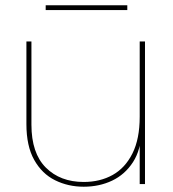

<svg xmlns="http://www.w3.org/2000/svg" viewBox="-20 -697 654 727"><path d="M529 -540V0H509V-540ZM99 -540V-225Q99 -117 153.5 -62.5Q208 -8 297 -8Q359 -8 406.5 -34.5Q454 -61 481.5 -116Q509 -171 509 -255L516 -202Q514 -130 483.5 -83Q453 -36 404.5 -13Q356 10 297 10Q238 10 188.5 -14.5Q139 -39 109.5 -91.5Q80 -144 80 -227V-540ZM153 -659V-677H462V-659Z"/></svg>

Font: Poppins Variable
Style: Regular
Weight: 100
Designer: Jonny Pinhorn
Foundry: Indian Type Foundry
Version: Version 6.000